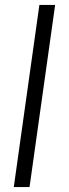

<svg xmlns="http://www.w3.org/2000/svg" viewBox="-20 -760 280 780"><path d="M140 -740H204L100 0H36Z"/></svg>

Font: Plata Sans Light
Style: Italic
Weight: 300
Italic angle: -8°
Designer: Pablo Impallari, Andres Torresi, & Cristiano Sobral
Foundry: Pablo Impallari, Andres Torresi, & Cristiano Sobral
Version: Version 1.00;December 28, 2019;FontCreator 12.0.0.2547 64-bi